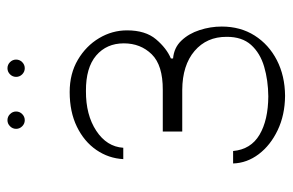

<svg xmlns="http://www.w3.org/2000/svg" viewBox="-152 -604 769 504"><g transform="rotate(-90 232.0 -351.5)"><path d="M55.4 -123.6H88.1Q92.3 -77.1 130.7 -54.3Q169 -31.6 231.5 -31.2Q273.8 -31.6 309.5 -42.1Q345.2 -52.6 366.7 -76.5Q388.1 -100.5 387.8 -140.6Q388.1 -192.8 350.7 -224.8Q313.2 -256.7 248.6 -257.1H139.2V-308.2H248.6Q313.2 -307.9 342 -337.2Q370.7 -366.5 370.7 -410.5Q370.7 -455.6 338.8 -483Q306.8 -510.3 245.7 -509.9Q182.9 -510.3 141.2 -482.8Q99.4 -455.3 96.6 -411.9H66.8Q68.9 -450.6 90.9 -482.6Q112.9 -514.6 151.8 -533.6Q190.7 -552.6 242.9 -552.6Q291.2 -552.6 327.6 -531.1Q364 -509.6 384.4 -475.3Q404.8 -441.1 404.8 -402Q404.8 -353.7 381.4 -326Q358 -298.3 331 -286.9V-281.2Q359.4 -278.8 377.8 -259.4Q396.3 -240.1 405.5 -211.6Q414.8 -183.2 414.8 -153.4Q414.8 -104.4 391.2 -67.1Q367.5 -29.8 326.5 -8.7Q285.5 12.4 233 12.8Q182.5 12.4 142.8 -6.6Q103 -25.6 79.7 -56.5Q56.5 -87.4 55.4 -123.6ZM169 -670.5Q159.8 -670.5 153.1 -677.2Q146.3 -683.9 146.3 -693.2Q146.3 -702.4 153.1 -709.2Q159.8 -715.9 169 -715.9Q178.3 -715.9 185 -709.2Q191.8 -702.4 191.8 -693.2Q191.8 -683.9 185 -677.2Q178.3 -670.5 169 -670.5ZM305.4 -670.5Q296.2 -670.5 289.4 -677.2Q282.7 -683.9 282.7 -693.2Q282.7 -702.4 289.4 -709.2Q296.2 -715.9 305.4 -715.9Q314.6 -715.9 321.4 -709.2Q328.1 -702.4 328.1 -693.2Q328.1 -683.9 321.4 -677.2Q314.6 -670.5 305.4 -670.5Z"/></g></svg>

Font: Inter UI Thin
Style: Regular
Weight: 100
Designer: Rasmus Andersson
Foundry: rsms
Version: 3.2;8d6f07862